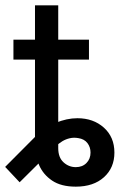

<svg xmlns="http://www.w3.org/2000/svg" viewBox="-41 -696 470 726"><path d="M245.6 9.8Q189.9 9.8 156 -13.2Q122.1 -36.1 106.7 -72Q91.3 -107.9 91.3 -145.5V-312.5H179.2V-135.7Q179.2 -100.6 199.2 -82.3Q219.2 -64 245.6 -64Q270.5 -64 285.9 -79.6Q301.3 -95.2 301.3 -119.1Q301.3 -139.6 289.6 -155Q277.8 -170.4 254.9 -173.8Q238.3 -176.8 223.1 -173.3Q208 -169.9 194.6 -161.9Q181.2 -153.8 168.5 -141.1L33.2 -6.8L-21.5 -64.9L92.3 -179.2Q126.5 -213.4 168.9 -231.2Q211.4 -249 251.5 -249Q312 -249 351.8 -213.4Q391.6 -177.7 391.6 -119.1Q391.6 -61.5 352.1 -25.9Q312.5 9.8 245.6 9.8ZM91.3 -194.3V-675.8H179.2V-194.3ZM9.8 -470.7V-545.9H295.4V-470.7Z"/></svg>

Font: Atlassian Sans
Style: Regular
Weight: 400
Designer: Rasmus Andersson
Foundry: Modifications by Atlassian Pty Ltd, manufactured by rsms
Version: Version 4.001;git-9221beed3